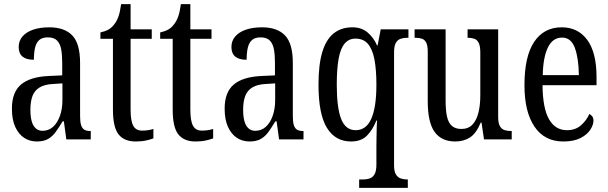

<svg xmlns="http://www.w3.org/2000/svg" viewBox="-20 -679 2963 935"><path d="M159 10Q125 10 98 -7.5Q71 -25 54.5 -60.5Q38 -96 38 -150Q38 -230 82.5 -267.5Q127 -305 218 -309L283 -312V-373Q283 -411 278 -438.5Q273 -466 258 -481.5Q243 -497 213 -497Q185 -497 170.5 -483.5Q156 -470 150.5 -445.5Q145 -421 145 -388Q108 -388 89.5 -403.5Q71 -419 71 -450Q71 -480 89.5 -501.5Q108 -523 141.5 -534.5Q175 -546 220 -546Q294 -546 332 -506.5Q370 -467 370 -372V-113Q370 -85 375 -69.5Q380 -54 390.5 -47.5Q401 -41 419 -41H422V0H303L291 -88H285Q268 -60 252 -37.5Q236 -15 214.5 -2.5Q193 10 159 10ZM187 -42Q217 -42 238.5 -61.5Q260 -81 272 -115Q284 -149 284 -191V-273L238 -270Q197 -268 172.5 -253Q148 -238 138 -211Q128 -184 128 -144Q128 -113 134 -90Q140 -67 153.5 -54.5Q167 -42 187 -42Z M641 10Q585 10 557.5 -24.5Q530 -59 530 -145V-490H469V-521Q492 -526 508 -535Q524 -544 536 -560Q548 -575 556 -596Q564 -617 570 -659H616V-536H719V-490H616V-144Q616 -90 629 -66.5Q642 -43 671 -43Q688 -43 701 -45Q714 -47 727 -51V-5Q714 0 692 5Q670 10 641 10Z M932 10Q876 10 848.5 -24.5Q821 -59 821 -145V-490H760V-521Q783 -526 799 -535Q815 -544 827 -560Q839 -575 847 -596Q855 -617 861 -659H907V-536H1010V-490H907V-144Q907 -90 920 -66.5Q933 -43 962 -43Q979 -43 992 -45Q1005 -47 1018 -51V-5Q1005 0 983 5Q961 10 932 10Z M1195 10Q1161 10 1134 -7.5Q1107 -25 1090.5 -60.5Q1074 -96 1074 -150Q1074 -230 1118.5 -267.5Q1163 -305 1254 -309L1319 -312V-373Q1319 -411 1314 -438.5Q1309 -466 1294 -481.5Q1279 -497 1249 -497Q1221 -497 1206.5 -483.5Q1192 -470 1186.5 -445.5Q1181 -421 1181 -388Q1144 -388 1125.5 -403.5Q1107 -419 1107 -450Q1107 -480 1125.5 -501.5Q1144 -523 1177.5 -534.5Q1211 -546 1256 -546Q1330 -546 1368 -506.5Q1406 -467 1406 -372V-113Q1406 -85 1411 -69.5Q1416 -54 1426.5 -47.5Q1437 -41 1455 -41H1458V0H1339L1327 -88H1321Q1304 -60 1288 -37.5Q1272 -15 1250.5 -2.5Q1229 10 1195 10ZM1223 -42Q1253 -42 1274.5 -61.5Q1296 -81 1308 -115Q1320 -149 1320 -191V-273L1274 -270Q1233 -268 1208.5 -253Q1184 -238 1174 -211Q1164 -184 1164 -144Q1164 -113 1170 -90Q1176 -67 1189.5 -54.5Q1203 -42 1223 -42Z M1729 236V195H1748Q1766 195 1780.5 190Q1795 185 1804 169.5Q1813 154 1813 122V37Q1813 15 1813.5 -10Q1814 -35 1814.5 -57.5Q1815 -80 1816 -92H1813Q1794 -45 1766 -17.5Q1738 10 1689 10Q1613 10 1572 -56.5Q1531 -123 1531 -267Q1531 -364 1549.5 -425.5Q1568 -487 1605 -516.5Q1642 -546 1696 -546Q1740 -546 1769.5 -521.5Q1799 -497 1816 -458H1819L1834 -536H1969V-495H1962Q1945 -495 1930.5 -490Q1916 -485 1907.5 -470Q1899 -455 1899 -423V126Q1899 156 1908 170.5Q1917 185 1931.5 190Q1946 195 1964 195H1966V236ZM1712 -45Q1737 -45 1756 -58.5Q1775 -72 1787.5 -99.5Q1800 -127 1806.5 -168.5Q1813 -210 1813 -267Q1813 -339 1803.5 -389Q1794 -439 1772 -465Q1750 -491 1711 -491Q1679 -491 1658.5 -467Q1638 -443 1629 -393Q1620 -343 1620 -266Q1620 -154 1641.5 -99.5Q1663 -45 1712 -45Z M2197 10Q2130 10 2096.5 -36.5Q2063 -83 2063 -186V-428Q2063 -457 2055.5 -471.5Q2048 -486 2034.5 -490.5Q2021 -495 2003 -495H1999V-536H2150V-188Q2150 -143 2156.5 -112.5Q2163 -82 2180 -66.5Q2197 -51 2227 -51Q2260 -51 2280 -71.5Q2300 -92 2309.5 -129Q2319 -166 2319 -215V-422Q2319 -454 2311.5 -469.5Q2304 -485 2290.5 -490Q2277 -495 2260 -495H2257V-536H2406V-109Q2406 -79 2414.5 -64.5Q2423 -50 2437 -45.5Q2451 -41 2468 -41H2472V0H2337L2325 -82H2321Q2299 -29 2268.5 -9.5Q2238 10 2197 10Z M2723 10Q2632 10 2583 -62Q2534 -134 2534 -264Q2534 -405 2581.5 -475.5Q2629 -546 2715 -546Q2795 -546 2840 -484.5Q2885 -423 2885 -304V-264H2622Q2623 -152 2653.5 -98.5Q2684 -45 2741 -45Q2782 -45 2809 -68.5Q2836 -92 2850 -124Q2858 -120 2864 -112.5Q2870 -105 2870 -91Q2870 -71 2854.5 -47Q2839 -23 2806.5 -6.5Q2774 10 2723 10ZM2799 -313Q2798 -395 2779.5 -445.5Q2761 -496 2717 -496Q2672 -496 2648.5 -448.5Q2625 -401 2623 -313Z"/></svg>

Font: Noto Serif Khmer ExtraCondensed
Style: Regular
Weight: 400
Width: 2
Designer: Danh Hong and the Monotype Design Team
Foundry: Monotype Imaging Inc.
Version: Version 2.004